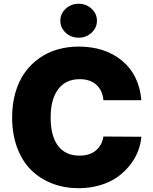

<svg xmlns="http://www.w3.org/2000/svg" viewBox="-20 -983 808 1013"><path d="M725.9 -454.5H525.6Q521.3 -505.3 488.8 -535.3Q456.3 -565.3 400.6 -565.3Q326.7 -565.3 286.9 -512.3Q247.2 -459.2 247.2 -363.6Q247.2 -264.6 286.6 -213.2Q326 -161.9 399.1 -161.9Q452.8 -161.9 485.4 -188.7Q518.1 -215.6 525.6 -262.8L725.9 -261.4Q722.7 -223.4 708.3 -185.7Q693.9 -148.1 666.2 -112.6Q638.5 -77.1 600.9 -49.9Q563.2 -22.7 509.9 -6.4Q456.7 9.9 394.9 9.9Q319.6 9.9 255.7 -14.7Q191.8 -39.4 144.5 -85.8Q97.3 -132.1 70.7 -203.5Q44 -274.9 44 -363.6Q44 -435 61.6 -495.6Q79.2 -556.1 111 -600.3Q142.8 -644.5 186.6 -675.6Q230.5 -706.7 283.2 -721.9Q335.9 -737.2 394.9 -737.2Q534.4 -737.2 624.3 -662.5Q714.1 -587.7 725.9 -454.5ZM463.2 -810.4Q435 -784.1 394.9 -784.1Q354.8 -784.1 326.5 -810.4Q298.3 -836.6 298.3 -873.6Q298.3 -910.5 326.5 -936.8Q354.8 -963.1 394.9 -963.1Q435 -963.1 463.2 -936.8Q491.5 -910.5 491.5 -873.6Q491.5 -836.6 463.2 -810.4Z"/></svg>

Font: Karasuma Gothic
Style: Black
Weight: 900
Designer: Rasmus Andersson / Ryoko Nishizuka
Foundry: Genbu
Version: Version 1.00